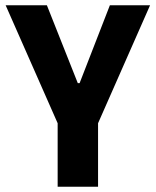

<svg xmlns="http://www.w3.org/2000/svg" viewBox="-20 -708 591 728"><path d="M198.6 0V-240.7L1.4 -688H157.8L275 -392.7H281.8L396.6 -688H549L351.8 -240.7V0Z"/></svg>

Font: Saira Thin SemiCondensed
Style: Regular
Weight: 100
Width: 4
Version: Version 1.101